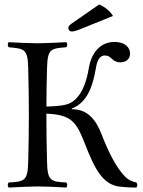

<svg xmlns="http://www.w3.org/2000/svg" viewBox="-20 -840 646 865"><path d="M427 -820 303 -734C290 -725 288 -720 288 -713C288 -705 294 -698 303 -698C312 -698 324 -701 345 -710L489 -768C476.3 -789.3 455.6 -806.7 427 -820ZM192 -109C190 -191.5 189 -237 189 -320V-328C303 -323 324 -291 363 -191C406 -81 442 -7.8 520 1C534.9 2.7 566.2 5 594 5C600 -1 600 -12 594 -18C563 -25.5 549.4 -34.5 524.4 -66.5C497.9 -100.1 468.1 -155.8 438 -234C411 -304 373 -348 304 -348L303 -351C379 -379 400 -466 411 -528C416 -557 423 -590 453 -590C466 -590 474 -585 485 -574C495 -564 509 -559 522 -559C543 -559 566 -570 566 -599C566 -622 548 -651 495 -651C427.2 -651 390 -595 380 -533C371 -477 350.5 -406.5 299 -377C274.9 -363.2 225.1 -361 189.1 -360C189.3 -420.8 189.9 -466.4 192 -536C194.5 -619 208.5 -622 278.5 -627C284.5 -633 284.5 -644 278.5 -650C241.5 -648 179 -645 149 -645C119 -645 51.5 -648 19.5 -650C13.5 -644 13.5 -633 19.5 -627C89.5 -621 105 -619 107 -536C109 -453 110 -404 110 -321C110 -238 109 -192 107 -109C105 -26 89.5 -21 19.5 -18C13.5 -12 13.5 -1 19.5 5C58.5 3 119.5 0 149.5 0C179.5 0 237.5 2 278.5 5C284.5 -1 284.5 -12 278.5 -18C208.5 -21 194 -26 192 -109Z"/></svg>

Font: Libertinus Serif Display
Style: Regular
Weight: 400
Designer: Philipp H. Poll
Foundry: Khaled Hosny
Version: Version 6.1